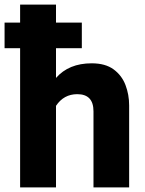

<svg xmlns="http://www.w3.org/2000/svg" viewBox="-34 -820 633 840"><path d="M531 0H375V-333Q375 -408 304 -408Q245 -408 211 -357V0H54V-609H-14V-721H54V-800H211V-721H324V-609H211V-479Q267 -543 367 -543Q427 -543 463 -516.5Q499 -490 515 -448Q531 -406 531 -359Z"/></svg>

Font: Tanohe Sans
Style: Bold
Weight: 700
Designer: Village Type and Design LLC & Cristiano Sobral
Foundry: Cooper Hewitt Smithsonian Design Museum
Version: Version 1.00;September 29, 2021;FontCreator 13.0.0.2655 64-b